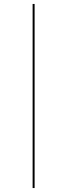

<svg xmlns="http://www.w3.org/2000/svg" viewBox="-20 -771 340 971"><path d="M145 -751H155V180H145Z"/></svg>

Font: Lato TR Hairline
Style: Regular
Weight: 250
Designer: Lukasz Dziedzic
Foundry: Lukasz Dziedzic
Version: Version 1.104 2013